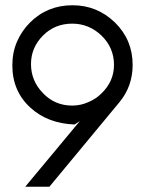

<svg xmlns="http://www.w3.org/2000/svg" viewBox="-20 -711 552 731"><path d="M316 -322Q345 -334 366 -355Q414 -401 414 -464Q414 -529 367 -575Q319 -621 255 -621Q189 -621 144 -576Q98 -530 98 -467Q98 -403 144 -356Q189 -309 255 -309Q287 -309 316 -322ZM45 -553Q63 -594 94 -625Q160 -691 256 -691Q350 -691 418 -625Q485 -559 485 -464Q485 -382 434 -321L168 0H76L284 -250L264 -237Q162 -241 97 -300Q27 -363 27 -462Q27 -512 45 -553Z"/></svg>

Font: Glacial Indifference
Style: Regular
Weight: 400
Designer: Alfredo Marco Pradil
Version: Version 1.00